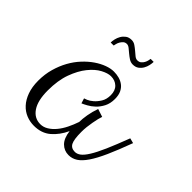

<svg xmlns="http://www.w3.org/2000/svg" viewBox="-129 -599 680 680"><g transform="rotate(45 211.0 -259.0)"><path d="M421.9 -233.9Q401.9 -179.7 385.5 -143.1Q369.1 -106.4 353.8 -84Q338.4 -61.5 323.2 -51.8Q308.1 -42 290 -42Q268.1 -42 252.4 -57.4Q236.8 -72.8 232.9 -105Q217.3 -71.3 192.4 -50Q167.5 -28.8 129.9 -28.8Q109.9 -28.8 91.6 -36.1Q73.2 -43.5 59.1 -58.8Q44.9 -74.2 36.4 -97.7Q27.8 -121.1 27.8 -152.8Q27.8 -185.1 35.9 -213.4Q43.9 -241.7 57.1 -265.4Q70.3 -289.1 87.6 -307.6Q105 -326.2 123.5 -338.9Q142.1 -351.6 160.6 -358.4Q179.2 -365.2 194.8 -365.2Q208.5 -365.2 221.2 -361.8Q233.9 -358.4 243.9 -350.8Q253.9 -343.3 260 -330.6Q266.1 -317.9 266.1 -298.8Q266.1 -276.4 257.6 -259.8Q249 -243.2 237.1 -231.9Q225.1 -220.7 212.6 -213.9Q200.2 -207 192.9 -204.1L187 -223.1Q188.5 -223.1 198 -227.1Q207.5 -231 218 -240Q228.5 -249 237.3 -263.2Q246.1 -277.3 246.1 -297.9Q246.1 -321.3 232.9 -333.7Q219.7 -346.2 199.2 -346.2Q183.6 -346.2 162.6 -335Q141.6 -323.7 122.3 -299.8Q103 -275.9 89.6 -239.3Q76.2 -202.6 76.2 -151.9Q76.2 -101.6 94 -75.2Q111.8 -48.8 142.1 -48.8Q157.2 -48.8 171.1 -57.4Q185.1 -65.9 196.8 -80.1Q208.5 -94.2 217.8 -113Q227.1 -131.8 233.9 -151.9Q233.9 -167.5 237.5 -188.7Q241.2 -210 249 -231.9L278.8 -222.2Q276.4 -215.8 273.9 -205.6Q271.5 -195.3 269.3 -183.1Q267.1 -170.9 265.6 -158Q264.2 -145 264.2 -132.8Q264.2 -94.7 271.7 -80.3Q279.3 -65.9 297.9 -65.9Q308.6 -65.9 319.1 -73.7Q329.6 -81.5 341.8 -101.1Q354 -120.6 368.7 -154.1Q383.3 -187.5 402.8 -238.8ZM225.1 -451.7Q233.9 -451.7 239.5 -456.3Q245.1 -460.9 248.5 -467.3Q252 -473.6 253.2 -479.7Q254.4 -485.8 254.9 -488.8H270Q270 -481.4 267.8 -471.2Q265.6 -460.9 260.3 -451.7Q254.9 -442.4 246.1 -436Q237.3 -429.7 224.1 -429.7Q213.9 -429.7 204.8 -435.5Q195.8 -441.4 187.7 -448.2Q179.7 -455.1 172.4 -460.9Q165 -466.8 158.2 -466.8Q149.9 -466.8 144.5 -461.9Q139.2 -457 135.7 -450.9Q132.3 -444.8 130.9 -438.7Q129.4 -432.6 128.9 -429.7H113.8Q113.8 -437 116 -447Q118.2 -457 123.5 -466.3Q128.9 -475.6 137.7 -482.2Q146.5 -488.8 160.2 -488.8Q170.4 -488.8 179 -482.9Q187.5 -477.1 195.6 -470.2Q203.6 -463.4 210.7 -457.5Q217.8 -451.7 225.1 -451.7Z"/></g></svg>

Font: Clicker Script
Style: Regular
Weight: 400
Designer: Astigmatic (AOETI)
Foundry: Astigmatic (AOETI)
Version: Version 1.000